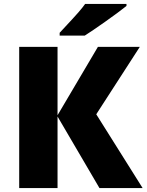

<svg xmlns="http://www.w3.org/2000/svg" viewBox="-20 -951 741 971"><path d="M701.2 0H482.9L271 -361.8V0H77.1V-713.9H271V-368.2L475.1 -713.9H687L466.8 -373ZM281.7 -771V-785.2Q356.9 -865.7 377.2 -889.2Q397.5 -912.6 410.6 -931.2H619.6V-920.9Q580.6 -889.6 512.2 -841.3Q443.8 -793 408.7 -771Z"/></svg>

Font: Open Sans ExtBd
Style: Bold
Weight: 800
Foundry: Ascender Corporation
Version: Version 1.10